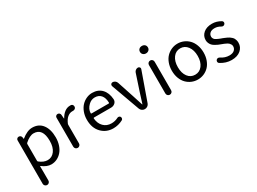

<svg xmlns="http://www.w3.org/2000/svg" viewBox="-49 -1590 3527 2639"><g transform="rotate(-30 1714.5 -270.5)"><path d="M91.8 186.5V-502.9Q91.8 -518.6 103 -529.3Q114.3 -540 129.9 -540Q145.5 -540 157.7 -529.8Q169.9 -519.5 171.9 -502.9L174.8 -479.5Q174.8 -478.5 176.3 -478.5Q177.7 -478.5 178.7 -479.5Q271.5 -554.7 350.6 -554.7Q454.1 -554.7 510.7 -480Q567.4 -405.3 567.4 -277.3Q567.4 -210 547.9 -153.8Q528.3 -97.7 495.6 -61Q462.9 -24.4 420.4 -4.4Q377.9 15.6 331.1 15.6Q261.7 15.6 188.5 -41Q186.5 -43 183.6 -42Q180.7 -41 181.6 -38.1L182.6 47.9V186.5Q182.6 205.1 169.4 218.3Q156.2 231.4 137.7 231.4Q119.1 231.4 105.5 218.3Q91.8 205.1 91.8 186.5ZM316.4 -60.5Q384.8 -60.5 428.2 -118.7Q471.7 -176.8 471.7 -276.4Q471.7 -477.5 329.1 -477.5Q266.6 -477.5 190.4 -409.2Q182.6 -402.3 182.6 -392.6V-127Q182.6 -117.2 190.4 -111.3Q253.9 -60.5 316.4 -60.5Z M710.9 -45.9V-505.9Q710.9 -521.5 722.2 -532.2Q733.4 -543 749 -543Q764.6 -543 776.4 -532.2Q788.1 -521.5 789.1 -505.9L793.9 -445.3Q793.9 -444.3 795.4 -444.3Q796.9 -444.3 797.9 -445.3Q827.1 -498 866.7 -527.3Q906.2 -556.6 951.2 -556.6Q961.9 -556.6 969.7 -556.6Q987.3 -554.7 996.1 -539.1Q1002 -528.3 1002 -516.6Q1002 -510.7 1001 -504.9Q997.1 -489.3 983.4 -481.4Q970.7 -473.6 956.1 -473.6Q954.1 -473.6 952.1 -473.6Q946.3 -473.6 939.5 -473.6Q902.3 -473.6 866.7 -445.8Q831.1 -418 805.7 -358.4Q801.8 -349.6 801.8 -338.9V-45.9Q801.8 -26.4 788.6 -13.2Q775.4 0 756.8 0Q738.3 0 724.6 -13.2Q710.9 -26.4 710.9 -45.9Z M1317.4 12.7Q1206.1 12.7 1131.8 -64Q1057.6 -140.6 1057.6 -271.5Q1057.6 -335 1078.1 -389.6Q1098.6 -444.3 1132.8 -480.5Q1167 -516.6 1211.4 -536.6Q1255.9 -556.6 1302.7 -556.6Q1397.5 -556.6 1453.6 -497.6Q1509.8 -438.5 1517.6 -335Q1517.6 -331.1 1517.6 -328.1Q1517.6 -296.9 1494.1 -274.4Q1466.8 -250 1429.7 -250H1158.2Q1154.3 -250 1151.9 -247.1Q1149.4 -244.1 1149.4 -240.2Q1156.2 -157.2 1205.1 -108.4Q1253.9 -59.6 1329.1 -59.6Q1385.7 -59.6 1435.5 -85.9Q1447.3 -91.8 1460.9 -88.4Q1474.6 -85 1481.4 -73.2Q1488.3 -60.5 1484.9 -46.4Q1481.4 -32.2 1468.8 -25.4Q1396.5 12.7 1317.4 12.7ZM1148.4 -323.2Q1148.4 -320.3 1151.4 -318.4Q1153.3 -315.4 1157.2 -315.4H1428.7Q1433.6 -315.4 1436 -317.9Q1438.5 -320.3 1438.5 -324.2Q1438.5 -324.2 1438.5 -325.2Q1436.5 -402.3 1401.4 -443.4Q1366.2 -484.4 1303.7 -484.4Q1246.1 -484.4 1203.1 -441.4Q1148.4 -388.7 1148.4 -323.2Z M1752 -49.8 1589.8 -498Q1587.9 -503.9 1587.9 -509.8Q1587.9 -519.5 1593.8 -529.3Q1603.5 -543 1621.1 -543Q1642.6 -543 1659.7 -530.3Q1676.8 -517.6 1683.6 -498L1770.5 -234.4Q1775.4 -219.7 1793.5 -162.6Q1811.5 -105.5 1821.3 -76.2Q1821.3 -74.2 1823.2 -74.2Q1825.2 -74.2 1826.2 -76.2Q1870.1 -214.8 1876 -234.4L1963.9 -500Q1970.7 -519.5 1987.3 -531.2Q2003.9 -543 2023.4 -543Q2040 -543 2049.8 -529.3Q2055.7 -521.5 2055.7 -511.7Q2055.7 -505.9 2053.7 -501L1893.6 -49.8Q1885.7 -27.3 1866.2 -13.7Q1846.7 0 1822.8 0Q1798.8 0 1779.3 -13.7Q1759.8 -27.3 1752 -49.8Z M2172.9 -45.9V-497.1Q2172.9 -516.6 2186.5 -529.8Q2200.2 -543 2218.8 -543Q2237.3 -543 2250.5 -529.8Q2263.7 -516.6 2263.7 -497.1V-45.9Q2263.7 -26.4 2250.5 -13.2Q2237.3 0 2218.8 0Q2200.2 0 2186.5 -13.2Q2172.9 -26.4 2172.9 -45.9ZM2156.2 -713.9Q2156.2 -741.2 2173.8 -757.3Q2191.4 -773.4 2219.2 -773.4Q2247.1 -773.4 2264.6 -757.3Q2282.2 -741.2 2282.2 -713.9Q2282.2 -688.5 2264.2 -671.9Q2246.1 -655.3 2219.2 -655.3Q2192.4 -655.3 2174.3 -671.9Q2156.2 -688.5 2156.2 -713.9Z M2406.2 -271.5Q2406.2 -336.9 2426.8 -391.6Q2447.3 -446.3 2482.4 -481.9Q2517.6 -517.6 2563 -537.1Q2608.4 -556.6 2658.7 -556.6Q2709 -556.6 2754.4 -537.1Q2799.8 -517.6 2834.5 -481.9Q2869.1 -446.3 2889.6 -391.6Q2910.2 -336.9 2910.2 -271.5Q2910.2 -205.1 2889.6 -150.9Q2869.1 -96.7 2834.5 -61Q2799.8 -25.4 2754.4 -6.3Q2709 12.7 2658.7 12.7Q2608.4 12.7 2563 -6.3Q2517.6 -25.4 2482.4 -61Q2447.3 -96.7 2426.8 -150.9Q2406.2 -205.1 2406.2 -271.5ZM2816.4 -271.5Q2816.4 -364.3 2772.5 -422.9Q2728.5 -481.4 2658.2 -481.4Q2587.9 -481.4 2544.9 -423.3Q2502 -365.2 2502 -271.5Q2502 -177.7 2544.9 -120.6Q2587.9 -63.5 2658.7 -63.5Q2729.5 -63.5 2772.9 -120.6Q2816.4 -177.7 2816.4 -271.5Z M3195.3 12.7Q3104.5 12.7 3022.5 -40Q3008.8 -47.9 3006.8 -63.5Q3006.8 -66.4 3006.8 -69.3Q3006.8 -82 3014.6 -91.8Q3023.4 -104.5 3039.1 -106.4Q3054.7 -108.4 3067.4 -99.6Q3129.9 -57.6 3198.2 -57.6Q3250 -57.6 3277.3 -81.5Q3304.7 -105.5 3304.7 -142.6Q3304.7 -159.2 3296.9 -172.9Q3289.1 -186.5 3279.3 -196.3Q3269.5 -206.1 3250 -216.3Q3230.5 -226.6 3217.8 -231.9Q3205.1 -237.3 3180.7 -246.1Q3153.3 -255.9 3134.3 -264.2Q3115.2 -272.5 3091.3 -286.6Q3067.4 -300.8 3053.2 -315.9Q3039.1 -331.1 3028.8 -354Q3018.6 -377 3018.6 -403.3Q3018.6 -469.7 3069.3 -513.2Q3120.1 -556.6 3206.1 -556.6Q3277.3 -556.6 3344.7 -516.6Q3357.4 -508.8 3359.9 -493.7Q3362.3 -478.5 3352.5 -466.8Q3343.8 -454.1 3328.6 -451.7Q3313.5 -449.2 3300.8 -457Q3253.9 -485.4 3206.1 -485.4Q3157.2 -485.4 3132.3 -462.9Q3107.4 -440.4 3107.4 -407.2Q3107.4 -392.6 3113.8 -380.4Q3120.1 -368.2 3128.4 -360.4Q3136.7 -352.5 3153.8 -343.8Q3170.9 -335 3182.6 -330.1Q3194.3 -325.2 3216.8 -316.4Q3223.6 -314.5 3226.6 -313.5Q3251 -303.7 3261.7 -299.3Q3272.5 -294.9 3293.9 -285.2Q3315.4 -275.4 3326.2 -267.6Q3336.9 -259.8 3352.1 -246.6Q3367.2 -233.4 3374.5 -220.2Q3381.8 -207 3387.2 -188.5Q3392.6 -169.9 3392.6 -148.4Q3392.6 -79.1 3339.8 -33.2Q3287.1 12.7 3195.3 12.7Z"/></g></svg>

Font: irohamaru Regular
Style: Regular
Weight: 400
Designer: [Source Han Sans]
Ryoko NISHIZUKA  (kana & ideographs); Paul D. Hunt (Latin, Greek & Cyrillic); Wenlong ZHANG  (bopomofo
Version: Version 1.00